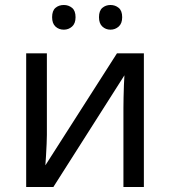

<svg xmlns="http://www.w3.org/2000/svg" viewBox="-20 -750 683 770"><path d="M168 -536V-209Q168 -196 167 -172.5Q166 -149 164.5 -124.5Q163 -100 162 -87L449 -536H557V0H475V-316Q475 -332 475.5 -358Q476 -384 477 -409.5Q478 -435 479 -448L194 0H85V-536ZM189 -681Q189 -707 202.5 -718.5Q216 -730 236 -730Q255 -730 269 -718.5Q283 -707 283 -681Q283 -656 269 -643.5Q255 -631 236 -631Q216 -631 202.5 -643.5Q189 -656 189 -681ZM377 -681Q377 -707 390.5 -718.5Q404 -730 423 -730Q442 -730 456 -718.5Q470 -707 470 -681Q470 -656 456 -643.5Q442 -631 423 -631Q404 -631 390.5 -643.5Q377 -656 377 -681Z"/></svg>

Font: Noto Sans
Style: Regular
Weight: 400
Designer: Monotype Design Team
Foundry: Monotype Imaging Inc.
Version: Version 1.902